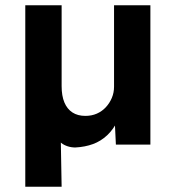

<svg xmlns="http://www.w3.org/2000/svg" viewBox="-20 -549 662 729"><path d="M76 160V-529H214V-222Q214 -185 224.5 -160Q235 -135 255 -122Q275 -109 304 -109Q328 -109 347.5 -117.5Q367 -126 381.5 -141.5Q396 -157 404.5 -177Q413 -197 413 -220V-529H551V0H420L415 -104L428 -93Q411 -58 387 -35.5Q363 -13 333 -2Q303 9 266 11Q251 11 237 6.5Q223 2 213 -6Q203 -14 198 -25L210 -65L214 160Z"/></svg>

Font: Our Lexend SemiBold
Style: Regular
Weight: 600
Designer: Bonnie Shaver-Troup, Thomas Jockin
Foundry: Lexend
Version: Version 1.007